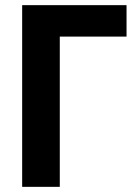

<svg xmlns="http://www.w3.org/2000/svg" viewBox="-20 -725 532 745"><path d="M66 0V-705H471V-583H212V0Z"/></svg>

Font: Nunito Sans 10pt Condensed ExtraBold
Style: Regular
Weight: 800
Width: 3
Designer: Vernon Adams
Foundry: Vernon Adams
Version: Version 3.101;gftools[0.9.27]